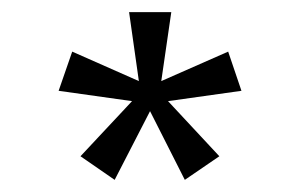

<svg xmlns="http://www.w3.org/2000/svg" viewBox="-20 -710 497 318"><path d="M169.9 -412.1 113.3 -451.2 198.7 -542.5 77.1 -559.6 99.6 -624.5 210 -575.7 193.8 -689.9H263.7L247.1 -575.7L357.9 -624.5L379.9 -559.6L258.3 -542.5L343.3 -451.2L286.1 -412.1L228.5 -525.9Z"/></svg>

Font: HK Grotesk Legacy
Style: Regular
Weight: 400
Designer: Alfredo Marco Pradil
Foundry: Hanken Design Co.
Version: Version 2.022;PS 002.022;hotconv 1.0.88;makeotf.lib2.5.64775